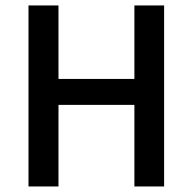

<svg xmlns="http://www.w3.org/2000/svg" viewBox="-20 -674 696 694"><path d="M83 0V-654.3H191.4V-388.7H465.8V-654.3H573.2V0H465.8V-294.9H191.4V0Z"/></svg>

Font: Varta Light
Style: Bold
Weight: 700
Version: Version 1.004